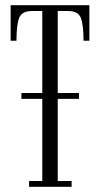

<svg xmlns="http://www.w3.org/2000/svg" viewBox="-20 -720 386 740"><path d="M92 0V-22.5H143V-339H62.5V-361.5H143V-677.5H102Q64.5 -677.5 54 -651Q43.5 -624.5 43.5 -563H21V-700H324.5V-563H302Q302 -624.5 291.5 -651Q281 -677.5 243.5 -677.5H202.5V-361.5H284.5V-339H202.5V-22.5H256V0Z"/></svg>

Font: Imbue 50pt Light
Style: Regular
Weight: 300
Designer: Tyler Finck
Foundry: Etcetera Type Company
Version: Version 1.102; ttfautohint (v1.8.3)